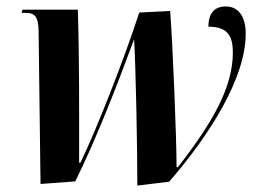

<svg xmlns="http://www.w3.org/2000/svg" viewBox="-20 -566 796 597"><path d="M407 11 506 -1C630 -144 744 -322 744 -461C744 -514 722 -546 682 -546C651 -546 628 -529 628 -483C688 -483 704 -454 704 -403C704 -295 642 -186 533 -46H529C529 -137 517 -433 509 -532L413 -527C366 -382 281 -165 230 -60H226C226 -211 227 -384 222 -536H50L47 -526H60C86 -526 99 -517 100 -471L106 6L214 -2C280 -135 345 -303 397 -444C402 -356 407 -122 407 11Z"/></svg>

Font: Noto Serif Display Condensed
Style: Bold Italic
Weight: 700
Width: 3
Italic angle: -12°
Designer: Monotype Design Team
Foundry: Monotype Imaging Inc.
Version: Version 2.009